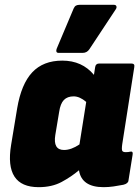

<svg xmlns="http://www.w3.org/2000/svg" viewBox="-20 -763 576 795"><path d="M140 12Q-3 12 26 -163L51 -314Q68 -415 113.5 -463.5Q159 -512 238 -512Q320 -512 369 -453L374 -485Q376 -500 391 -500H524Q539 -500 536 -485L486 -165Q483 -143 486.5 -138Q490 -133 500 -133Q507 -133 511 -133.5Q515 -134 519 -135Q532 -138 529 -122L512 -16Q511 -3 491 2Q471 6 450 9Q429 12 409 12Q318 12 307 -58Q275 -31 235 -9.5Q195 12 140 12ZM209 -204Q199 -142 245 -142Q275 -142 309 -165L337 -341Q310 -364 285 -364Q259 -364 244.5 -349Q230 -334 225 -300ZM223 -544Q215 -544 213.5 -549.5Q212 -555 215 -562L285 -728Q289 -737 295 -740Q301 -743 309 -743H452Q460 -743 462 -737Q464 -731 459 -724L350 -559Q340 -544 322 -544Z"/></svg>

Font: Sofia Sans ExtraBlack
Style: Italic
Weight: 1000
Italic angle: -9°
Designer: Botio Nikoltchev, Ani Petrova
Foundry: lettersoup
Version: Version 4.100; ttfautohint (v1.8.4.7-5d5b)